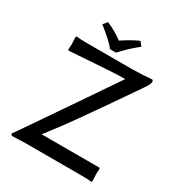

<svg xmlns="http://www.w3.org/2000/svg" viewBox="-192 -944 1007 1082"><g transform="rotate(30 311.0 -403.5)"><path d="M187 -82H564.9L566.9 -70.8Q564.9 -55.2 564.9 -39.1Q564.9 -28.3 566.9 0L564.9 9.8Q541 6.8 494.1 6.8H130.9L45.9 9.8L37.1 0Q44.9 -9.8 55.4 -25.4Q65.9 -41 66.9 -42Q96.7 -85.9 328.1 -423.8Q438 -585.9 439 -586.9Q372.1 -586.9 246.1 -577.4Q120.1 -567.9 80.1 -565.9L78.1 -577.1Q80.1 -592.8 80.1 -608.9Q80.1 -619.6 78.1 -647.9L80.1 -658.2Q108.4 -654.8 141.1 -654.8H444.8Q466.8 -654.8 512.5 -657.2Q558.1 -659.7 571.8 -661.1Q579.1 -661.1 579.1 -647.9Q579.1 -632.8 552.7 -595.7Q550.3 -591.8 548.8 -589.8Q535.2 -569.8 479.2 -489Q423.3 -408.2 400.6 -375.7Q377.9 -343.3 334.5 -281.5Q291 -219.7 256.3 -173.1Q221.7 -126.5 187 -82ZM278.8 -689.9V-692.9Q248.5 -730.5 172.9 -790L194.8 -816.9Q251.5 -792.5 299.8 -756.8Q354 -793.5 405.8 -816.9L426.8 -790Q371.1 -747.1 319.8 -689.9Z"/></g></svg>

Font: Linear Smooth Low Contrast
Style: Regular
Weight: 500
Designer: Philipp H. Poll, Flanker
Foundry: Philipp H. Poll, reworked by Flanker
Version: Version 1.010 | FøM Fix